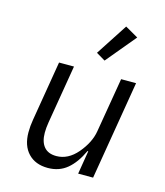

<svg xmlns="http://www.w3.org/2000/svg" viewBox="-117 -868 833 968"><g transform="rotate(15 300.0 -383.5)"><path d="M399 -122H395Q365 -57 323.5 -22.5Q282 12 223 12Q158 12 120.5 -27.5Q83 -67 83 -137Q83 -170 89 -204L141 -516H219L168 -211Q163 -181 163 -156Q163 -109 184.5 -83Q206 -57 249 -57Q310 -57 358 -113Q407 -171 417 -231L465 -516H543L457 0H379ZM360 -585 313 -613 421 -779 489 -740Z"/></g></svg>

Font: iA Writer Duo S
Style: Italic
Weight: 400
Italic angle: -9.5°
Designer: Mike Abbink, Paul van der Laan, Pieter van Rosmalen, Oliver Reichenstein
Foundry: Bold Monday and Information Architects Inc.
Version: Version 2.000